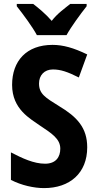

<svg xmlns="http://www.w3.org/2000/svg" viewBox="-20 -954 501 984"><path d="M169 -774H321C344 -816 393 -883 424 -922V-934H340C312 -911 275 -886 245 -847C214 -883 176 -914 150 -934H66V-922C97 -883 148 -814 169 -774ZM427 -199C427 -299 375 -355 283 -410C212 -454 180 -473 180 -526C180 -568 207 -598 251 -598C291 -598 326 -586 384 -557L427 -675C357 -709 303 -724 249 -724C116 -724 42 -642 42 -519C42 -393 137 -345 184 -311C244 -271 289 -243 289 -192C289 -150 267 -115 211 -115C153 -115 94 -143 36 -173V-32C90 -4 154 10 206 10C338 10 427 -67 427 -199Z"/></svg>

Font: Noto Sans Sinhala Condensed
Style: Bold
Weight: 700
Width: 3
Designer: Jelle Bosma - Monotype Design Team
Foundry: Monotype Imaging Inc.
Version: Version 2.006